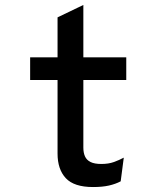

<svg xmlns="http://www.w3.org/2000/svg" viewBox="-20 -742 656 774"><path d="M355 12Q278.5 12 245.2 -23.8Q212 -59.5 212 -123V-419.5H101.5V-511H212V-672L316 -722V-511H489V-419.5H316V-147Q316 -126.5 322.5 -111.8Q329 -97 344.8 -89Q360.5 -81 388.5 -81Q417.5 -81 439 -88.8Q460.5 -96.5 479 -106.5L466.5 -11Q445.5 0 419 6Q392.5 12 355 12Z"/></svg>

Font: Overpass Mono Light SemiBold
Style: Regular
Weight: 600
Monospace: yes
Version: Version 4.000